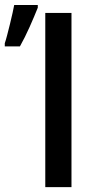

<svg xmlns="http://www.w3.org/2000/svg" viewBox="-24 -767 381 787"><path d="M161.6 0V-713.9H269V0ZM-4.4 -576.7V-589.8Q-0.5 -600.6 5.1 -622.1Q10.7 -643.6 16.8 -668.2Q22.9 -692.9 27.6 -714.4Q32.2 -735.8 34.2 -746.6H130.9V-735.4Q116.2 -698.7 97.2 -656Q78.1 -613.3 57.6 -576.7Z"/></svg>

Font: Open Sans Condensed SemiBold
Style: Regular
Weight: 600
Width: 3
Designer: Monotype Design Team
Foundry: Monotype Imaging Inc.
Version: Version 3.000; ttfautohint (v1.8.4)